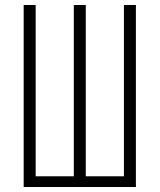

<svg xmlns="http://www.w3.org/2000/svg" viewBox="-20 -750 640 770"><path d="M75 0H525V-730H477V-43H324V-730H276V-43H123V-730H75Z"/></svg>

Font: JetBrains Mono Thin
Style: Regular
Weight: 100
Monospace: yes
Designer: Philipp Nurullin, Konstantin Bulenkov
Foundry: JetBrains
Version: Version 2.305